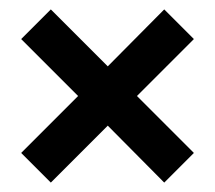

<svg xmlns="http://www.w3.org/2000/svg" viewBox="-20 -460 457 408"><path d="M392 -377 271 -256 392 -135 329 -72 209 -193 88 -72 25 -135 146 -256 25 -377 88 -440 209 -319 329 -440Z"/></svg>

Font: MB Grotesk
Style: Regular
Weight: 400
Designer: Nawras Khrais
Foundry: Nawras Khrais
Version: Version 1.000;PS 001.000;hotconv 1.0.88;makeotf.lib2.5.64775